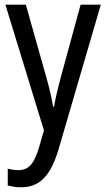

<svg xmlns="http://www.w3.org/2000/svg" viewBox="-20 -557 452 817"><path d="M3 -537 167 -2 147 67C126 138 104 167 58 167C43 167 26 164 13 161V232C31 237 49 240 70 240C152 240 197 186 229 79L409 -537H323L240 -233C227 -185 216 -139 210 -103H206C199 -146 188 -190 176 -232L90 -537Z"/></svg>

Font: Noto Sans Khmer Condensed
Style: Regular
Weight: 400
Width: 3
Designer: Danh Hong and the Monotype Design Team
Foundry: Monotype Imaging Inc.
Version: Version 2.004